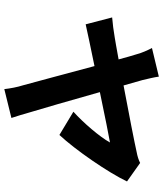

<svg xmlns="http://www.w3.org/2000/svg" viewBox="47 -695 758 892"><g transform="rotate(90 426.0 -249.0)"><path d="M61 -391 93 -268C123 -275 200 -291 287 -309C322 -179 361 -32 376 22C385 50 391 83 394 110L528 77C521 57 508 13 503 -5C487 -57 445 -203 408 -334C517 -357 618 -377 642 -381C615 -332 550 -257 499 -211L607 -146C677 -221 781 -372 823 -460L737 -521C724 -514 704 -508 687 -505C648 -496 505 -468 377 -444L352 -532C346 -558 339 -585 336 -608L203 -576C214 -555 225 -531 232 -505C238 -485 247 -456 256 -421C206 -412 168 -405 154 -403C120 -397 93 -394 61 -391Z"/></g></svg>

Font: GenEiGothic-pro-Regular
Style: Bold
Weight: 700
Designer: Ryoko NISHIZUKA (kana & ideographs); Paul D. Hunt (Latin, Greek & Cyrillic); Wenlong ZHANG (bopomofo); Sandoll Communica
Foundry: Adobe Systems Incorporated; o_tamon
Version: Version 1.000.140830